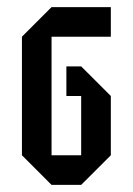

<svg xmlns="http://www.w3.org/2000/svg" viewBox="-20 -520 373 540"><path d="M208.3 -250H166.7V-333.3H208.3L291.7 -250V-83.3L208.3 0H125L41.7 -83.3V-416.7L125 -500H291.7V-416.7H125V-83.3H208.3Z"/></svg>

Font: Yulong
Style: Regular
Weight: 400
Designer: GGBotNet
Foundry: f0n7.com
Version: 1.00